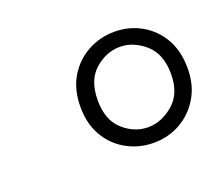

<svg xmlns="http://www.w3.org/2000/svg" viewBox="-57 -788 452 394"><g transform="rotate(-20 169.0 -591.0)"><path d="M221 -470Q189 -470 162 -485Q135 -500 119.5 -527Q104 -554 104 -590Q104 -628 120 -655Q136 -682 163 -697Q190 -712 222 -712Q254 -712 280.5 -697Q307 -682 322.5 -655Q338 -628 338 -590Q338 -554 322 -527Q306 -500 279.5 -485Q253 -470 221 -470ZM221 -504Q250 -504 276 -526Q302 -548 302 -591Q302 -635 276.5 -657Q251 -679 222 -679Q192 -679 167 -657Q142 -635 142 -591Q142 -548 166.5 -526Q191 -504 221 -504Z"/></g></svg>

Font: DM Sans 28pt Thin
Style: Italic
Weight: 250
Italic angle: -10°
Version: Version 4.004;gftools[0.9.30]